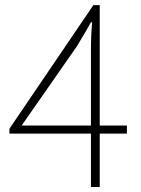

<svg xmlns="http://www.w3.org/2000/svg" viewBox="-20 -746 561 766"><path d="M66.4 -245.1H342.8V-543.9Q342.8 -605.5 347.7 -657.2H342.8Q329.1 -630.9 286.1 -560.5ZM486.3 -245.1V-212.9H377.9V0H342.8V-212.9H17.6V-232.4L352.5 -725.6H377.9V-245.1Z"/></svg>

Font: Bpmf Zihi Sans ExtraLight
Style: ExtraLight
Weight: 250
Foundry: But Ko
Version: Version 1.320